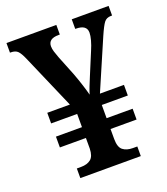

<svg xmlns="http://www.w3.org/2000/svg" viewBox="-132 -807 786 901"><g transform="rotate(-20 261.0 -357.0)"><path d="M114 0V-48H135Q166 -48 184 -62.5Q202 -77 203 -115V-168H73V-222H203V-288H73V-341H186L68 -613Q55 -643 43.5 -654.5Q32 -666 9 -666H5V-714H254V-666H248Q196 -666 196 -628Q196 -616 200.5 -601Q205 -586 212 -568L252 -468Q264 -436 274 -404.5Q284 -373 289 -353Q293 -367 301.5 -389Q310 -411 319 -432L366 -545Q376 -568 382 -590Q388 -612 388 -627Q388 -666 334 -666H331V-714H515V-666H509Q487 -666 475 -650.5Q463 -635 443 -589L336 -341H456V-288H326V-222H456V-168H326V-118Q326 -77 344.5 -62.5Q363 -48 394 -48H416V0Z"/></g></svg>

Font: Noto Serif Georgian SemiCondensed SemiBold
Style: Regular
Weight: 600
Width: 4
Designer: Monotype Design Team, Akaki Razmadze
Foundry: Google LLC
Version: Version 2.003; ttfautohint (v1.8.4.7-5d5b)